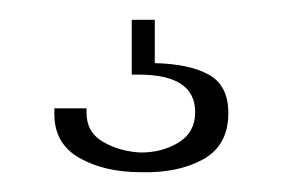

<svg xmlns="http://www.w3.org/2000/svg" viewBox="-20 -25 287 195"><path d="M35.2 85H67.9V89.8Q67.9 109.4 84.7 119.1Q101.6 128.9 123 129.9Q145 129.9 161.6 119.6Q178.2 109.4 178.2 88.9Q178.2 50.8 121.1 50.8H113.8V-4.9H137.2V39.1Q172.9 40 192.4 51Q211.9 62 211.9 89.8Q211.9 122.6 186.5 136.7Q161.1 150.9 123 149.9Q86.4 149.9 60.8 135.5Q35.2 121.1 35.2 90.8Z"/></svg>

Font: Bebas Neue Book
Style: Regular
Weight: 400
Designer: Ryoichi Tsunekawa
Foundry: Ryoichi Tsunekawa
Version: Version 001.003